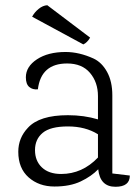

<svg xmlns="http://www.w3.org/2000/svg" viewBox="-20 -699 537 735"><path d="M422 16Q363 16 356 -51Q330 -24 289 -4.5Q248 15 188.5 15Q129 15 89.5 -20Q50 -55 50 -118Q50 -171 87 -210Q131 -258 240 -258Q302 -258 355 -242V-331Q355 -384 324.5 -420Q294 -456 237 -456Q137 -456 125 -357Q105 -355 92 -366Q79 -377 79 -403Q79 -444 121.5 -472Q164 -500 231 -500Q283 -500 338 -475Q370 -460 390 -423.5Q410 -387 410 -334V-35L477 -27Q477 16 422 16ZM355 -185Q307 -215 240 -215Q173 -215 143.5 -190.5Q114 -166 114 -124.5Q114 -83 140.5 -58Q167 -33 214 -33Q295 -33 355 -96ZM161 -679 325 -555Q314 -536 299 -529L103 -635Q112 -652 128 -665Q144 -678 161 -679Z"/></svg>

Font: Karma Light
Style: Regular
Weight: 300
Designer: Joana Correia
Foundry: Indian Type Foundry
Version: Version 1.202;PS 1.0;hotconv 1.0.78;makeotf.lib2.5.61930; tt